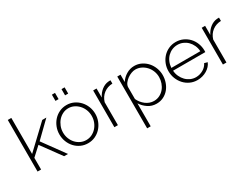

<svg xmlns="http://www.w3.org/2000/svg" viewBox="-65 -1435 3093 2353"><g transform="rotate(-30 1482.0 -258.5)"><path d="M454 0 251 -278 128 -165V0H78V-730H128V-220L444 -519H502L285 -308L509 0Z M701 -640V-728H745V-640ZM837 -640V-728H881V-640ZM791 10Q736 10 689.5 -11.5Q643 -33 609 -70Q575 -107 556 -156Q537 -205 537 -259Q537 -314 556.5 -363Q576 -412 610 -449Q644 -486 690.5 -507.5Q737 -529 791 -529Q845 -529 891 -507.5Q937 -486 971.5 -449Q1006 -412 1025.5 -363Q1045 -314 1045 -259Q1045 -205 1025.5 -156Q1006 -107 972 -70Q938 -33 891.5 -11.5Q845 10 791 10ZM587 -257Q587 -211 603 -170.5Q619 -130 646.5 -100Q674 -70 711 -52.5Q748 -35 790 -35Q832 -35 869 -52.5Q906 -70 934 -101Q962 -132 978 -172.5Q994 -213 994 -260Q994 -306 978 -346.5Q962 -387 934 -417.5Q906 -448 869.5 -466Q833 -484 791 -484Q749 -484 712 -466Q675 -448 647.5 -417Q620 -386 603.5 -344.5Q587 -303 587 -257Z M1411 -475Q1341 -473 1288.5 -433.5Q1236 -394 1215 -325V0H1165V-520H1213V-392Q1240 -447 1284.5 -481.5Q1329 -516 1380 -521Q1390 -522 1398 -522Q1406 -522 1411 -522Z M1760 10Q1693 10 1640.5 -25.5Q1588 -61 1556 -112V213H1506V-520H1552V-416Q1584 -466 1636.5 -497.5Q1689 -529 1749 -529Q1803 -529 1849 -506Q1895 -483 1928 -445.5Q1961 -408 1979.5 -359Q1998 -310 1998 -259Q1998 -205 1981 -156Q1964 -107 1932.5 -70Q1901 -33 1857 -11.5Q1813 10 1760 10ZM1748 -35Q1793 -35 1830 -54Q1867 -73 1893 -104.5Q1919 -136 1933 -176.5Q1947 -217 1947 -259Q1947 -304 1931 -344.5Q1915 -385 1886.5 -416Q1858 -447 1820 -465.5Q1782 -484 1739 -484Q1712 -484 1681.5 -472.5Q1651 -461 1624 -441.5Q1597 -422 1578 -397Q1559 -372 1556 -344V-173Q1569 -144 1589 -119Q1609 -94 1634 -75Q1659 -56 1688 -45.5Q1717 -35 1748 -35Z M2339 10Q2284 10 2237 -11.5Q2190 -33 2155.5 -70.5Q2121 -108 2101.5 -157Q2082 -206 2082 -262Q2082 -317 2101.5 -365.5Q2121 -414 2155 -450.5Q2189 -487 2235.5 -508Q2282 -529 2336 -529Q2391 -529 2438 -507.5Q2485 -486 2519 -449.5Q2553 -413 2572 -364.5Q2591 -316 2591 -262Q2591 -257 2591 -249.5Q2591 -242 2590 -240H2134Q2137 -195 2155 -156.5Q2173 -118 2200.5 -90Q2228 -62 2264 -46Q2300 -30 2341 -30Q2368 -30 2394 -37.5Q2420 -45 2442.5 -58Q2465 -71 2482.5 -89.5Q2500 -108 2510 -130L2554 -118Q2543 -90 2521.5 -66.5Q2500 -43 2471.5 -26Q2443 -9 2409 0.5Q2375 10 2339 10ZM2543 -280Q2540 -326 2522.5 -364Q2505 -402 2477.5 -429.5Q2450 -457 2414 -472.5Q2378 -488 2337 -488Q2296 -488 2260 -472.5Q2224 -457 2196.5 -429.5Q2169 -402 2152.5 -363.5Q2136 -325 2133 -280Z M2947 -475Q2877 -473 2824.5 -433.5Q2772 -394 2751 -325V0H2701V-520H2749V-392Q2776 -447 2820.5 -481.5Q2865 -516 2916 -521Q2926 -522 2934 -522Q2942 -522 2947 -522Z"/></g></svg>

Font: Oxford Sans
Style: Regular
Weight: 300
Designer: Matt McInerney, Pablo Impallari, Rodrigo Fuenzalida
Foundry: Matt McInerney, Pablo Impallari, Rodrigo Fuenzalida
Version: Version 3.000g; ttfautohint (v1.5) -l 8 -r 28 -G 28 -x 14 -D